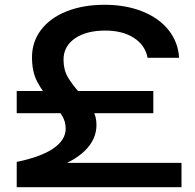

<svg xmlns="http://www.w3.org/2000/svg" viewBox="-20 -784 817 804"><path d="M622 -403V-310H50V-403ZM159 -102H740V0H50V-106Q152 -127 203.5 -162.5Q255 -198 255 -245Q255 -274 241.5 -297Q228 -320 198 -354Q158 -400 136 -441.5Q114 -483 114 -544Q114 -609 152 -659Q190 -709 259 -736.5Q328 -764 418 -764Q506 -764 575.5 -736.5Q645 -709 685.5 -658.5Q726 -608 730 -542H598Q588 -595 540.5 -625.5Q493 -656 421 -656Q341 -656 293.5 -623Q246 -590 246 -534Q246 -492 264 -461Q282 -430 318 -390Q351 -351 367.5 -324Q384 -297 384 -261Q384 -200 335 -152.5Q286 -105 199 -78Z"/></svg>

Font: Unbounded Variable
Style: Regular
Weight: 400
Designer: Luke Prowse, Jean-Baptiste Morizot, Fátima Lázaro, Florian Runge
Foundry: NaN
Version: Version 1.600;FEAKit 1.0